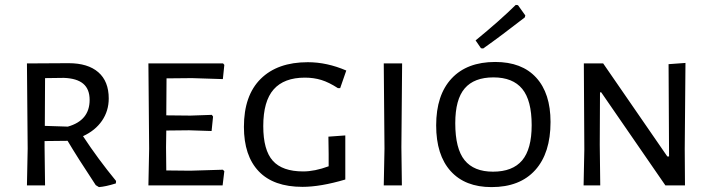

<svg xmlns="http://www.w3.org/2000/svg" viewBox="-20 -757 2909 784"><path d="M454 -18C404.7 -78 359.7 -139 319 -201C352.3 -216.3 378.2 -237.3 396.5 -264C414.8 -290.7 424 -321 424 -355C424 -401.7 409.8 -437.3 381.5 -462C353.2 -486.7 312.7 -499 260 -499L90 -498L93 -150L90 0H164L162 -156V-181L256 -182C282 -138 320.3 -77.7 371 -1L384 7C402 5.7 425 0.7 453 -8ZM257 -240 163 -243 164 -438 241 -439C276.3 -437.7 302.7 -429.7 320 -415C337.3 -400.3 346 -378.3 346 -349C346 -293 316.3 -256.7 257 -240Z M896 -58 890 -64 757 -60 659 -61 658 -156 659 -224 752 -225 844 -222 850 -281 845 -288 758 -285 659 -286 660 -437 764 -438 890 -434 896 -492 891 -498H586L589 -150L586 0H889Z M1394 -469C1341.3 -491.7 1289 -503 1237 -503C1154.3 -503 1090.2 -480.3 1044.5 -435C998.8 -389.7 976 -324.3 976 -239C976 -160.3 996.2 -99.8 1036.5 -57.5C1076.8 -15.2 1136.3 6 1215 6C1264.3 6 1322.7 -4 1390 -24V-204L1321 -199L1322 -128V-78C1284 -64 1249.3 -57 1218 -57C1161.3 -57 1120 -71.5 1094 -100.5C1068 -129.5 1055 -176.7 1055 -242C1055 -310 1069.2 -360 1097.5 -392C1125.8 -424 1168.3 -440 1225 -440C1249 -440 1271.3 -436.8 1292 -430.5C1312.7 -424.2 1335.3 -413 1360 -397H1369Z M1621 0 1619 -156 1622 -498H1547L1550 -150L1547 0Z M2169.5 -440C2130.5 -482.7 2074.7 -504 2002 -504C1925.3 -504 1866 -481.5 1824 -436.5C1782 -391.5 1761 -327.7 1761 -245C1761 -164.3 1780.7 -102.2 1820 -58.5C1859.3 -14.8 1915 7 1987 7C2064.3 7 2123.8 -16.2 2165.5 -62.5C2207.2 -108.8 2228 -174.3 2228 -259C2228 -337 2208.5 -397.3 2169.5 -440ZM1877.5 -396C1903.2 -426 1942.3 -441 1995 -441C2047.7 -441 2086.8 -425.3 2112.5 -394C2138.2 -362.7 2151 -313.3 2151 -246C2151 -180.7 2138 -132.7 2112 -102C2086 -71.3 2046.3 -56 1993 -56C1941 -56 1902.3 -71.7 1877 -103C1851.7 -134.3 1839 -184.7 1839 -254C1839 -318.7 1851.8 -366 1877.5 -396ZM2125 -694 2095 -736 2086 -737C2042 -693.7 1987.3 -645.3 1922 -592L1944 -560L1953 -559C2000.3 -592.3 2057 -634.7 2123 -686Z M2777 0 2776 -149 2779 -500 2710 -495 2712 -118H2705L2443 -498H2364L2366 -147L2363 0H2431L2429 -166L2430 -380H2435L2697 0Z"/></svg>

Font: Alegreya Sans SC
Style: Regular
Weight: 400
Designer: Juan Pablo del Peral
Foundry: Huerta Tipografica
Version: Version 1.000;PS 001.000;hotconv 1.0.70;makeotf.lib2.5.58329